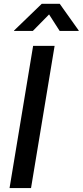

<svg xmlns="http://www.w3.org/2000/svg" viewBox="-20 -962 423 982"><path d="M259.3 -727.5 138.7 0H28.8L149.4 -727.5ZM147.9 -803.7H51.8V-805.7L193.4 -942.4H285.6L382.8 -805.7L382.3 -803.7H285.2L231 -888.2Z"/></svg>

Font: Inter 24pt Medium
Style: Italic
Weight: 500
Italic angle: -9.3988°
Designer: Rasmus Andersson
Foundry: rsms
Version: Version 4.001;git-66647c0bb